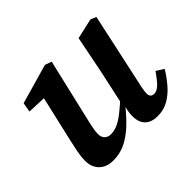

<svg xmlns="http://www.w3.org/2000/svg" viewBox="-122 -677 862 862"><g transform="rotate(-45 309.0 -246.5)"><path d="M160 14Q131 14 110.5 3Q90 -8 79 -28Q68 -48 68 -74Q68 -99 73.5 -128Q79 -157 85 -182L143 -434L170 -403L48 -408L56 -453L245 -507L277 -496L208 -201Q204 -185 201 -170.5Q198 -156 196 -143.5Q194 -131 194 -119Q194 -99 205 -88Q216 -77 235 -77Q257 -77 279 -87Q301 -97 328 -118.5Q355 -140 391 -173L397 -125H373Q339 -82 305.5 -51Q272 -20 236.5 -3Q201 14 160 14ZM441 14Q402 14 381 -6.5Q360 -27 360 -67Q360 -81 362.5 -95.5Q365 -110 369 -129H363L402 -309Q411 -353 419.5 -397Q428 -441 437 -485L534 -507L561 -496L488 -159Q483 -139 480 -121Q477 -103 477 -92Q477 -81 483 -74.5Q489 -68 500 -68Q517 -68 534 -83.5Q551 -99 577 -137L613 -114Q592 -80 567 -51Q542 -22 511 -4Q480 14 441 14Z"/></g></svg>

Font: Source Serif 4 SemiBold
Style: Italic
Weight: 600
Italic angle: -12°
Designer: Frank Grießhammer
Foundry: Adobe Systems Incorporated
Version: Version 4.004;hotconv 1.0.116;makeotfexe 2.5.65601